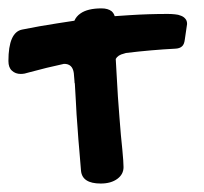

<svg xmlns="http://www.w3.org/2000/svg" viewBox="-20 -473 485 456"><path d="M410.2 -435.5Q403.3 -438.5 395.5 -439Q387.2 -439.9 378.4 -439.9Q332 -439.9 288.1 -437L252.4 -434.6Q250.5 -441.4 245.1 -446.3Q236.3 -453.1 221.2 -453.1Q188 -453.1 170.9 -440.9Q161.1 -434.1 156.7 -423.8L115.7 -417.5Q73.7 -411.1 32.7 -402.8Q0 -396.5 0 -328.1Q0 -312.5 8.3 -305.2Q16.6 -297.4 29.3 -297.4Q33.7 -297.4 38.6 -298.3Q43.5 -299.3 49.8 -301.3Q90.8 -312.5 131.8 -321.3Q152.3 -321.8 155.3 -299.3Q156.2 -291.5 156.7 -282.7L157.2 -275.4H157.7L160.2 -231.9Q161.6 -200.2 164.1 -170.9Q166 -141.1 168.5 -114.7Q170.4 -88.4 172.4 -67.4Q175.3 -37.1 219.2 -37.1Q243.7 -37.1 258.8 -48.3Q273.4 -59.1 273.4 -76.2Q273.4 -87.4 270.5 -118.2Q267.1 -148.4 263.7 -194.3Q259.8 -240.2 256.8 -299.3Q255.9 -315.4 254.9 -333Q259.8 -342.3 274.4 -345.7L279.3 -347.2Q339.8 -354.5 396.5 -357.4Q406.7 -357.9 412.1 -362.8Q417.5 -367.2 418.9 -378.9L424.3 -416Q424.3 -423.8 420.4 -428.2Q416.5 -433.1 410.2 -435.5Z"/></svg>

Font: Gochi Hand Cyrillic
Style: Regular
Weight: 400
Designer: Juan Pablo del Peral; Denis Ignatov
Foundry: Juan Pablo del Peral; Denis Ignatov
Version: Version 1.00 June 29, 2018, initial release